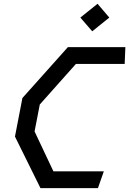

<svg xmlns="http://www.w3.org/2000/svg" viewBox="-20 -974 669 994"><path d="M189.5 0H487L517.5 -87H256.5L159 -293.5L186 -433L373 -643H625.5L629 -730H331.5L96 -466.5L57.5 -267ZM396 -883 457.5 -812 546 -883 485 -954.5Z"/></svg>

Font: Monaspace Krypton
Style: Italic
Weight: 400
Italic angle: -11°
Designer: Riley Cran & the Lettermatic Team
Foundry: Lettermatic
Version: Version 1.101 (Monaspace Krypton)